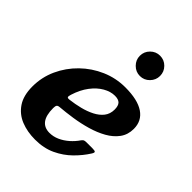

<svg xmlns="http://www.w3.org/2000/svg" viewBox="-226 -912 1047 1047"><g transform="rotate(45 297.5 -388.0)"><path d="M389 -634.5Q421.5 -634.5 444.2 -657.8Q467 -681 467 -712.5Q467 -745 444.2 -768Q421.5 -791 389 -791Q357 -791 334 -768Q311 -745 311 -712.5Q311 -681 334 -657.8Q357 -634.5 389 -634.5ZM15 -180Q15 -110 44 -67Q73 -24 121.5 -4.5Q170 15 230 15Q297 15 348.5 -9.2Q400 -33.5 438.2 -71.2Q476.5 -109 502.5 -150.5Q511 -164 507.5 -168.5Q504 -173 485.5 -173H440Q426 -173 421 -170Q416 -167 410.5 -160Q392.5 -133.5 368.5 -112.5Q344.5 -91.5 316.8 -79Q289 -66.5 259.5 -66.5Q219.5 -66.5 199 -93.8Q178.5 -121 178.5 -176.5Q178.5 -192 182.8 -198.2Q187 -204.5 200.5 -205.5Q243.5 -209 293.8 -216.5Q344 -224 392.8 -238Q441.5 -252 481.8 -274.5Q522 -297 546 -329.8Q570 -362.5 570 -407.5Q570 -469 521.2 -502Q472.5 -535 377 -535Q305.5 -535 240.2 -506.8Q175 -478.5 124.2 -429Q73.5 -379.5 44.2 -315.5Q15 -251.5 15 -180ZM210 -272Q195 -270 193 -275.8Q191 -281.5 196 -297Q212.5 -349.5 240.5 -386.5Q268.5 -423.5 302.5 -443Q336.5 -462.5 369.5 -462.5Q397 -462.5 409.2 -449.8Q421.5 -437 421.5 -408Q421.5 -374 402.8 -350.2Q384 -326.5 353 -310.8Q322 -295 284.8 -285.8Q247.5 -276.5 210 -272Z"/></g></svg>

Font: Besley
Style: Bold Italic
Weight: 700
Italic angle: -13°
Designer: Owen Earl
Foundry: indestructible type*
Version: Version 2.001